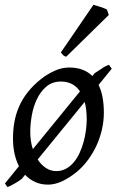

<svg xmlns="http://www.w3.org/2000/svg" viewBox="-27 -732 475 782"><path d="M96.2 -194.8Q96.2 -175.8 98.9 -158Q101.6 -140.1 106.9 -124.5L298.8 -359.9Q271.5 -399.9 221.2 -399.9Q186 -399.9 162.1 -379.6Q138.2 -359.4 123.5 -328.6Q108.9 -297.9 102.5 -262Q96.2 -226.1 96.2 -194.8ZM326.2 -246.1Q326.2 -285.2 317.9 -316.9L126.5 -82.5Q140.6 -60.5 159.9 -47.9Q179.2 -35.2 202.1 -35.2Q224.6 -35.2 242.4 -45.2Q260.3 -55.2 274.2 -72Q288.1 -88.9 297.9 -110.6Q307.6 -132.3 314 -155.8Q320.3 -179.2 323.2 -202.6Q326.2 -226.1 326.2 -246.1ZM396 -272.9Q396 -240.2 388.7 -206.8Q381.3 -173.3 367.2 -141.8Q353 -110.4 332.3 -81.8Q311.5 -53.2 284.2 -30.8Q271.5 -20.5 257.3 -11.2Q243.2 -2 228.5 5.1Q213.9 12.2 198.7 16.1Q183.6 20 168.9 20Q139.6 20 116.2 9.3Q92.8 -1.5 75.2 -20L62 -3.9Q57.6 0 49.8 5.1Q42 10.3 33.4 15.1Q24.9 20 16.8 24.2Q8.8 28.3 2.9 29.8L-6.8 15.1L50.3 -55.2Q38.1 -78.6 32 -107.2Q25.9 -135.7 25.9 -168Q25.9 -203.1 31.7 -235.6Q37.6 -268.1 50.8 -298.3Q64 -328.6 85.9 -356.4Q107.9 -384.3 140.1 -410.2Q165 -429.7 194.8 -443.4Q224.6 -457 254.9 -457Q285.6 -457 309.1 -448Q332.5 -439 349.1 -422.4L358.9 -434.1Q372.6 -442.4 387.9 -453.1Q403.3 -463.9 417 -467.8L428.2 -452.1L374.5 -386.2Q385.7 -363.3 390.9 -334.7Q396 -306.2 396 -272.9ZM416 -670.9 242.7 -501Q234.9 -502.9 231.2 -506.3Q227.5 -509.8 220.7 -518.1L353.5 -712.4Q358.4 -710.9 366 -708.7Q373.5 -706.5 381.8 -703.9Q390.1 -701.2 397.5 -698.2Q404.8 -695.3 408.7 -692.9Z"/></svg>

Font: Gentium Plus APac
Style: Italic
Weight: 400
Italic angle: -8°
Designer: J. Victor Gaultney, Annie Olsen, Iska Routamaa, Becca Hirsbrunner
Foundry: SIL International
Version: Version 5.000